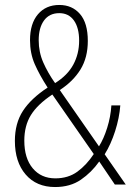

<svg xmlns="http://www.w3.org/2000/svg" viewBox="-20 -744 535 774"><path d="M219 -724Q271 -724 302.5 -687.5Q334 -651 334 -579Q334 -512 304.5 -464Q275 -416 221 -381L379 -154Q398 -184 412 -228.5Q426 -273 429 -319H465Q461 -268 444 -215Q427 -162 402 -122L487 0H443L380 -93Q349 -49 306 -19.5Q263 10 202 10Q127 10 83.5 -40.5Q40 -91 40 -176Q40 -247 72.5 -297Q105 -347 172 -391Q139 -442 120 -485.5Q101 -529 101 -582Q101 -649 133 -686.5Q165 -724 219 -724ZM219 -691Q179 -691 157.5 -661.5Q136 -632 136 -582Q136 -534 154.5 -492Q173 -450 202 -409Q252 -440 275.5 -483.5Q299 -527 299 -580Q299 -632 278 -661.5Q257 -691 219 -691ZM191 -363Q131 -323 104.5 -280Q78 -237 78 -177Q78 -106 112 -65.5Q146 -25 203 -25Q255 -25 292 -52Q329 -79 358 -123Z"/></svg>

Font: Noto Sans Khmer UI Condensed ExtraLight
Style: Regular
Weight: 200
Width: 3
Designer: Danh Hong and the Monotype Design Team
Foundry: Monotype Imaging Inc.
Version: Version 2.002; ttfautohint (v1.8.4.7-5d5b)